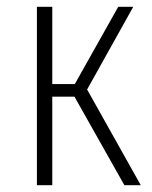

<svg xmlns="http://www.w3.org/2000/svg" viewBox="-20 -542 445 562"><path d="M370 -522 235 -280 392 0H344L198 -259H133V0H88V-522H133V-296H199L326 -522Z"/></svg>

Font: Fira Sans Extra Condensed ExtraLight
Style: Regular
Weight: 275
Width: 1
Designer: Carrois Corporate & Edenspiekermann AG
Foundry: Carrois Corporate GbR & Edenspiekermann AG
Version: Version 4.203